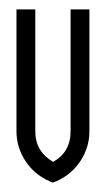

<svg xmlns="http://www.w3.org/2000/svg" viewBox="-20 -381 225 408"><path d="M130 -102V-361H170V-102Q170 -68 151 -39Q132 -10 100 4L92 7L85 4Q53 -10 34 -39Q15 -68 15 -102V-361H55V-102Q55 -59 93 -37Q130 -58 130 -102Z"/></svg>

Font: RIT Chingam
Style: Regular
Weight: 400
Version: Version 1.2.1